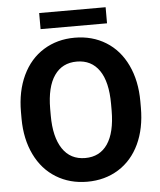

<svg xmlns="http://www.w3.org/2000/svg" viewBox="-58 -910 807 970"><g transform="rotate(-5 345.0 -425.0)"><path d="M499 -371.6Q499 -483.4 459 -541.5Q418.9 -599.6 344.7 -599.6Q271 -599.6 231 -542.2Q190.9 -484.9 190.4 -374V-339.4Q190.4 -230.5 230.5 -170.4Q270.5 -110.4 345.7 -110.4Q419.4 -110.4 459 -168.2Q498.5 -226.1 499 -336.9ZM647.5 -339.4Q647.5 -234.4 610.4 -155.3Q573.2 -76.2 504.2 -33.2Q435.1 9.8 345.7 9.8Q257.3 9.8 188 -32.7Q118.7 -75.2 80.6 -154.1Q42.5 -232.9 42 -335.4V-370.6Q42 -475.6 79.8 -555.4Q117.7 -635.3 186.8 -678Q255.9 -720.7 344.7 -720.7Q433.6 -720.7 502.7 -678Q571.8 -635.3 609.6 -555.4Q647.5 -475.6 647.5 -371.1ZM514.2 -778.8H177.2V-860.4H514.2Z"/></g></svg>

Font: MAUL Bold
Style: Bold
Weight: 700
Designer: MAUL
Version: Version 1.0; 2020; ttfautohint (v1.8.3)